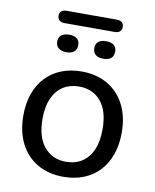

<svg xmlns="http://www.w3.org/2000/svg" viewBox="-86 -832 732 907"><g transform="rotate(10 280.0 -378.5)"><path d="M280 9Q208 9 155 -22Q102 -53 73 -110Q44 -167 44 -244Q44 -302 60.5 -348.5Q77 -395 108 -428Q139 -461 182.5 -478.5Q226 -496 280 -496Q352 -496 405 -465Q458 -434 487 -377.5Q516 -321 516 -244Q516 -186 499.5 -139Q483 -92 452 -59Q421 -26 377.5 -8.5Q334 9 280 9ZM280 -63Q324 -63 356.5 -84Q389 -105 406.5 -145Q424 -185 424 -244Q424 -332 385 -378Q346 -424 280 -424Q237 -424 204.5 -403.5Q172 -383 154 -343Q136 -303 136 -244Q136 -156 175.5 -109.5Q215 -63 280 -63ZM160 -707Q144 -707 135 -715Q126 -723 126 -737Q126 -751 135 -758.5Q144 -766 160 -766H400Q417 -766 425.5 -758.5Q434 -751 434 -737Q434 -723 425.5 -715Q417 -707 400 -707ZM192 -573Q168 -573 154.5 -584Q141 -595 141 -616Q141 -636 154.5 -646.5Q168 -657 192 -657Q216 -657 229 -646.5Q242 -636 242 -616Q242 -595 229 -584Q216 -573 192 -573ZM369 -573Q345 -573 332 -584Q319 -595 319 -616Q319 -636 332 -646.5Q345 -657 369 -657Q393 -657 406 -646.5Q419 -636 419 -616Q419 -595 406.5 -584Q394 -573 369 -573Z"/></g></svg>

Font: Nunito ExtraLight Medium
Style: Regular
Weight: 500
Version: Version 3.602